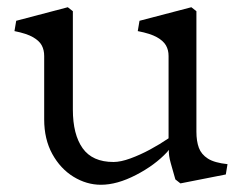

<svg xmlns="http://www.w3.org/2000/svg" viewBox="-20 -501 669 531"><path d="M102.2 -170.8V-346.2Q102.2 -362.8 95.5 -375.4Q88.8 -388 71.4 -398.1Q54 -408.2 20 -415L24.8 -443.5L167.5 -481L181.5 -470V-197.8Q181.5 -129.2 208.5 -91.1Q235.5 -53 294 -53Q313.8 -53 340.8 -62.9Q367.8 -72.8 394.9 -87.4Q422 -102 446.2 -118.5V-346.2Q446.2 -362.8 439 -375.4Q431.8 -388 413.9 -398.1Q396 -408.2 361 -415L365.8 -443.5L509.2 -481L523.2 -470V-136.8Q523.2 -110.5 530 -92.2Q536.8 -74 554.9 -62.4Q573 -50.8 609.2 -47L604.5 -18.5L479 6.2L465 -4.8Q458.2 -28.5 452.2 -49.9Q446.2 -71.2 447 -86.5L442.2 -80.5Q408.5 -44.2 356.1 -17.1Q303.8 10 259.2 10Q219.5 10 183.2 -12.2Q147 -34.5 124.6 -75.2Q102.2 -116 102.2 -170.8Z"/></svg>

Font: TMT Limkin
Style: Regular
Weight: 400
Designer: Gabriel Drozdov
Version: Version 1.000;Glyphs 3.1.2 (3151)